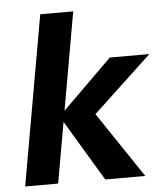

<svg xmlns="http://www.w3.org/2000/svg" viewBox="-52 -766 698 812"><g transform="rotate(-5 297.0 -360.0)"><path d="M362 0 193 -282 426 -512H594L298 -235L313 -326L532 0ZM22 0 149 -720H289L162 0Z"/></g></svg>

Font: DM Sans 12pt ExtraBold
Style: Italic
Weight: 800
Italic angle: -10°
Version: Version 4.004;gftools[0.9.30]